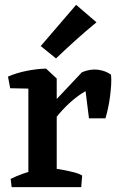

<svg xmlns="http://www.w3.org/2000/svg" viewBox="-20 -772 490 792"><path d="M97 0V-447L170 -489L214 -448V0ZM177 -234 156 -302 318 -474Q352 -488 383 -484.5Q414 -481 438 -464Q440 -445 438.5 -422Q437 -399 434 -375Q431 -351 426 -327.5Q421 -304 415 -284H347L333 -396Q308 -382 280.5 -359Q253 -336 226 -305Q199 -274 177 -234ZM22 -408 13 -456Q47 -471 89 -479.5Q131 -488 170 -489L178 -449L123 -406ZM28 0 24 -34Q45 -45 76.5 -56Q108 -67 130 -72L118 0ZM188 0 197 -77Q215 -76 238.5 -71.5Q262 -67 284 -61.5Q306 -56 319 -48L315 0ZM211 -531 148 -582 294 -752 378 -680Q333 -643 293 -607Q253 -571 211 -531Z"/></svg>

Font: Eczar Medium
Style: Regular
Weight: 500
Designer: Vaibhav Singh
Foundry: Rosetta Type Foundry
Version: Version 2.000